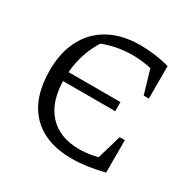

<svg xmlns="http://www.w3.org/2000/svg" viewBox="-150 -811 968 968"><g transform="rotate(30 334.0 -326.5)"><path d="M385 8Q232 8 149.5 -77.5Q67 -163 67 -323Q67 -428 107 -504Q147 -580 222 -620.5Q297 -661 401 -661Q439 -661 482.5 -655.5Q526 -650 571 -638L554 -572Q512 -585 470.5 -591.5Q429 -598 389 -598Q338 -598 288.5 -587Q239 -576 191 -554L229 -580Q191 -523 171.5 -458.5Q152 -394 152 -320Q152 -191 215.5 -121.5Q279 -52 394 -52Q428 -52 467 -59Q506 -66 550 -80L571 -18Q468 8 385 8ZM485 -17 541 -207H571V-18ZM541 -449 485 -639 571 -638V-449ZM107 -309V-362H456V-309Z"/></g></svg>

Font: Piazzolla 24pt
Style: Regular
Weight: 400
Designer: Juan Pablo del Peral
Foundry: Huerta Tipografica
Version: Version 2.005